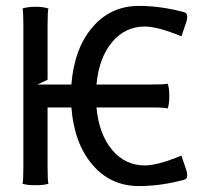

<svg xmlns="http://www.w3.org/2000/svg" viewBox="-20 -625 690 650"><path d="M59.1 -58.1V-542Q59.1 -587.4 56.2 -596.2Q73.7 -602.1 100.1 -602.1Q126.5 -602.1 144 -596.2Q141.1 -587.4 141.1 -542V-355L106.9 -338.9H221.7Q231 -460 292.7 -532.5Q354.5 -605 450.2 -605Q524.4 -605 602.1 -584Q613.8 -581.5 613.8 -568.8Q613.8 -559.6 610.8 -550.8L594.2 -502Q513.2 -535.2 470.2 -535.2Q403.3 -535.2 359.1 -481.9Q314.9 -428.7 306.6 -338.9H493.2Q539.1 -338.9 547.9 -341.8Q553.2 -325.7 553.2 -299.8Q553.2 -273.9 547.9 -257.8Q537.6 -261.2 493.2 -261.2H306.6Q314.9 -171.4 359.1 -118.2Q403.3 -64.9 470.2 -64.9Q513.2 -64.9 594.2 -98.1L610.8 -48.8Q613.8 -40 613.8 -30.8Q613.8 -18.6 602.1 -16.1Q524.4 4.9 450.2 4.9Q354.5 4.9 292.7 -67.6Q231 -140.1 221.7 -261.2H141.1V-58.1Q141.1 -11.7 144 -2.9Q129.4 2 100.1 2Q70.8 2 56.2 -2.9Q59.1 -11.7 59.1 -58.1Z"/></svg>

Font: Nikodecs
Style: Medium
Weight: 500
Version: Version 0.29